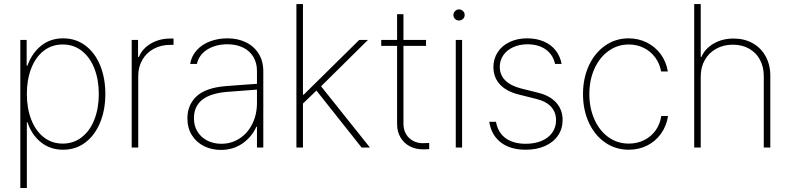

<svg xmlns="http://www.w3.org/2000/svg" viewBox="-20 -727 3895 946"><path d="M80.1 -530.3H111.3V-403.3H115.2Q136.7 -464.4 182.1 -501.2Q227.5 -538.1 291 -538.1Q353.5 -538.1 400.6 -502.7Q447.8 -467.3 473.4 -405Q499 -342.8 499 -263.7Q499 -185.1 473.1 -122.6Q447.3 -60.1 400.1 -24.7Q353 10.7 291 10.7Q227.5 10.7 181.6 -26.1Q135.7 -63 115.2 -125H112.3V199.2H80.1ZM289.1 -19.5Q342.8 -19.5 383.3 -51.3Q423.8 -83 445.3 -138.7Q466.8 -194.3 466.8 -263.7Q466.8 -333.5 445.3 -388.9Q423.8 -444.3 383.5 -476.1Q343.3 -507.8 289.1 -507.8Q234.9 -507.8 194.8 -476.3Q154.8 -444.8 133.5 -389.2Q112.3 -333.5 112.3 -263.7Q112.3 -193.8 133.8 -138.2Q155.3 -82.5 195.3 -51Q235.4 -19.5 289.1 -19.5Z M628.9 -530.3H660.2V-446.3H664.1Q681.6 -487.8 723.6 -512.5Q765.6 -537.1 819.3 -537.1H835V-505.9H818.4Q772.9 -505.9 737.1 -486.3Q701.2 -466.8 681.2 -431.9Q661.1 -397 661.1 -352.5V0H628.9Z M1091.8 -302.7Q1128.4 -305.7 1172.1 -308.8Q1215.8 -312 1246.1 -314V-377.9Q1246.1 -417 1228.3 -446.8Q1210.4 -476.6 1177.5 -492.7Q1144.5 -508.8 1100.6 -508.8Q1043 -508.8 1001.7 -483.2Q960.4 -457.5 950.2 -412.1H917Q923.3 -450.7 949 -479.2Q974.6 -507.8 1014.2 -522.9Q1053.7 -538.1 1100.6 -538.1Q1151.4 -538.1 1191.4 -518.8Q1231.4 -499.5 1254.4 -462.6Q1277.3 -425.8 1277.3 -376V0H1246.1V-102.5H1243.2Q1219.7 -50.8 1173.8 -19.5Q1127.9 11.7 1068.4 11.7Q1023.4 11.7 985.6 -6.8Q947.8 -25.4 925.5 -60.8Q903.3 -96.2 903.3 -144.5Q903.3 -209.5 948 -252Q992.7 -294.4 1091.8 -302.7ZM1070.3 -18.6Q1119.6 -18.6 1159.9 -44.4Q1200.2 -70.3 1223.1 -116.5Q1246.1 -162.6 1246.1 -220.7V-285.6L1203.1 -282.2Q1115.7 -274.9 1100.6 -274.4Q935.5 -261.7 935.5 -144.5Q935.5 -106.9 953.1 -78.4Q970.7 -49.8 1001.5 -34.2Q1032.2 -18.6 1070.3 -18.6Z M1440.4 -707H1472.7V-260.7H1476.6L1750 -530.3H1793L1562 -301.8L1802.7 0H1761.7L1539.1 -280.8L1472.7 -216.8V0H1440.4Z M2079.1 -501H1967.8V-118.2Q1967.8 -87.9 1980.7 -66.2Q1993.7 -44.4 2015.4 -33Q2037.1 -21.5 2062.5 -21.5L2094.7 -22.5V7.8Q2087.9 8.8 2061.5 8.8Q2027.8 8.8 1999.3 -6.1Q1970.7 -21 1953.6 -49.3Q1936.5 -77.6 1936.5 -115.2V-501H1858.4V-530.3H1936.5V-657.2H1967.8V-530.3H2079.1Z M2225.6 -530.3H2256.8V0H2225.6ZM2213.9 -653.3Q2213.9 -664.6 2222.2 -672.6Q2230.5 -680.7 2241.2 -680.7Q2252.9 -680.7 2261.2 -672.6Q2269.5 -664.6 2269.5 -653.3Q2269.5 -641.6 2261.2 -633.8Q2252.9 -626 2241.2 -626Q2230 -626 2221.9 -633.8Q2213.9 -641.6 2213.9 -653.3Z M2580.1 -508.8Q2540 -508.8 2508.8 -494.6Q2477.5 -480.5 2460 -455.1Q2442.4 -429.7 2442.4 -397.5Q2442.4 -358.4 2469 -331.3Q2495.6 -304.2 2547.9 -291L2629.9 -270.5Q2689.9 -255.9 2720.9 -220.9Q2752 -186 2752 -135.7Q2752 -92.8 2729.5 -59.6Q2707 -26.4 2665.8 -7.8Q2624.5 10.7 2570.3 10.7Q2494.6 10.7 2447.8 -25.1Q2400.9 -61 2390.6 -127H2423.8Q2433.1 -74.2 2470.9 -46.4Q2508.8 -18.6 2570.3 -18.6Q2614.7 -18.6 2648.7 -33Q2682.6 -47.4 2701.2 -73.7Q2719.7 -100.1 2719.7 -134.8Q2719.7 -174.3 2694.8 -201.4Q2669.9 -228.5 2620.1 -240.2L2538.1 -260.7Q2475.6 -275.9 2443.4 -310.8Q2411.1 -345.7 2411.1 -396.5Q2411.1 -437.5 2432.1 -469.7Q2453.1 -502 2491 -520Q2528.8 -538.1 2577.1 -538.1Q2623.5 -538.1 2659.7 -522.5Q2695.8 -506.8 2718 -478.3Q2740.2 -449.7 2747.1 -412.1H2714.8Q2705.1 -457 2669.7 -482.7Q2634.3 -508.3 2580.1 -508.8Z M2852.5 -263.7Q2852.5 -340.8 2881.3 -403.6Q2910.2 -466.3 2961.4 -502.2Q3012.7 -538.1 3077.1 -538.1Q3125.5 -538.1 3166.7 -517.6Q3208 -497.1 3235.4 -460Q3262.7 -422.9 3270.5 -375H3237.3Q3230.5 -413.6 3208.3 -443.8Q3186 -474.1 3152.1 -491Q3118.2 -507.8 3078.1 -507.8Q3022.9 -507.8 2978.8 -476.3Q2934.6 -444.8 2909.2 -389.2Q2883.8 -333.5 2883.8 -263.7Q2883.8 -195.3 2908.4 -139.4Q2933.1 -83.5 2977.3 -51.5Q3021.5 -19.5 3078.1 -19.5Q3118.7 -19.5 3152.8 -36.1Q3187 -52.7 3209.5 -83.5Q3231.9 -114.3 3238.3 -155.3H3271.5Q3263.7 -106 3236.8 -68.4Q3210 -30.8 3168.7 -10Q3127.4 10.7 3078.1 10.7Q3012.7 10.7 2961.4 -24.9Q2910.2 -60.5 2881.3 -123Q2852.5 -185.5 2852.5 -263.7Z M3432.6 0H3400.4V-707H3432.6V-446.3H3435.5Q3454.6 -488.3 3496.8 -512.7Q3539.1 -537.1 3594.7 -537.1Q3647.5 -537.1 3688.5 -514.2Q3729.5 -491.2 3752.4 -449.5Q3775.4 -407.7 3775.4 -353.5V0H3743.2V-352.5Q3743.2 -397.9 3724.1 -433.1Q3705.1 -468.3 3670.4 -487.5Q3635.7 -506.8 3590.8 -506.8Q3545.4 -506.8 3509.3 -487.1Q3473.1 -467.3 3452.9 -431.9Q3432.6 -396.5 3432.6 -350.6Z"/></svg>

Font: Pretendard GOV Thin
Style: Regular
Weight: 100
Designer: Base glyphs from Inter by Rasmus Andersson; Hangeul glyphs from Noto Sans CJK(Source Han Sans) by Jang Soo-young and Kan
Foundry: Kil Hyung-jin
Version: Version 1.309